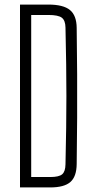

<svg xmlns="http://www.w3.org/2000/svg" viewBox="-20 -820 412 840"><path d="M67.5 0V-800H191.5Q257 -800 286 -776.2Q315 -752.5 315.5 -698Q317 -591.5 317.5 -495.5Q318 -399.5 317.5 -304Q317 -208.5 315.5 -102.5Q315 -47.5 288 -23.8Q261 0 199.5 0ZM116.5 -45.5H199.5Q238 -45.5 252 -57.5Q266 -69.5 266.5 -101Q268.5 -188 269.5 -260.2Q270.5 -332.5 270.5 -400Q270.5 -467.5 269.5 -539.8Q268.5 -612 266.5 -699.5Q266 -730.5 250.5 -742.5Q235 -754.5 191.5 -754.5H116.5Z"/></svg>

Font: Big Shoulders Text Thin ExtraLight
Style: Regular
Weight: 250
Version: Version 2.002